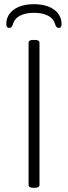

<svg xmlns="http://www.w3.org/2000/svg" viewBox="-20 -892 323 914"><path d="M138 2Q116 2 116 -12V-688Q116 -702 138 -702H146Q168 -702 168 -688V-12Q168 2 146 2ZM24 -759Q10 -759 10 -777Q10 -820 45.5 -846Q81 -872 142 -872Q202 -872 237.5 -846Q273 -820 273 -777Q273 -759 260 -759Q248 -759 243 -775Q235 -804 208.5 -817.5Q182 -831 142 -831Q102 -831 75.5 -817.5Q49 -804 41 -775Q36 -759 24 -759Z"/></svg>

Font: Asap ExtraLight
Style: Regular
Weight: 200
Designer: Pablo Cosgaya
Foundry: Omnibus-Type
Version: Version 3.001; ttfautohint (v1.8.4.7-5d5b)